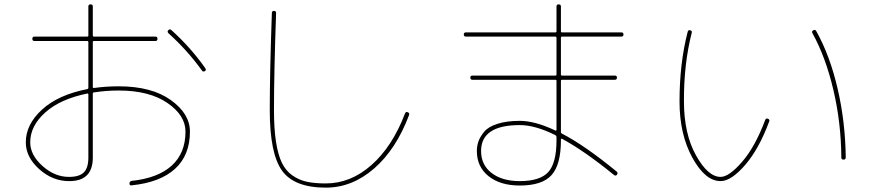

<svg xmlns="http://www.w3.org/2000/svg" viewBox="-20 -820 4040 890"><path d="M389.6 -89.8V-382.8Q389.6 -386.7 385.7 -386.7Q259.8 -361.3 189.9 -298.8Q120.1 -236.3 120.1 -160.2Q120.1 -101.6 176.8 -50.8Q233.4 0 299.8 0Q347.7 0 368.7 -21Q389.6 -42 389.6 -89.8ZM385.7 -407.2Q389.6 -408.2 389.6 -413.1V-625Q389.6 -629.9 384.8 -629.9H139.6Q129.9 -629.9 129.9 -640.1Q129.9 -650.4 139.6 -650.4H384.8Q389.6 -650.4 389.6 -655.3V-790Q389.6 -799.8 399.9 -799.8Q410.2 -799.8 410.2 -790V-655.3Q410.2 -650.4 415 -650.4H700.2Q710 -650.4 710 -640.1Q710 -629.9 700.2 -629.9H415Q410.2 -629.9 410.2 -625V-416Q410.2 -412.1 415 -412.1Q470.7 -419.9 530.3 -419.9Q682.6 -419.9 771.5 -356.4Q860.4 -293 860.4 -210Q860.4 -100.6 791.5 -37.6Q722.7 25.4 590.8 39.1Q580.1 41 580.1 30.3Q580.1 21.5 588.9 18.6Q711.9 5.9 775.9 -52.2Q839.8 -110.4 839.8 -210Q839.8 -285.2 755.9 -342.8Q671.9 -400.4 530.3 -400.4Q471.7 -400.4 415 -391.6Q410.2 -391.6 410.2 -385.7V-89.8Q410.2 20.5 299.8 19.5Q223.6 19.5 161.6 -36.1Q99.6 -91.8 99.6 -160.2Q99.6 -243.2 174.8 -312Q250 -380.9 385.7 -407.2ZM916 -493.2Q848.6 -586.9 760.7 -666Q753.9 -673.8 759.8 -679.7Q767.6 -687.5 774.4 -680.7Q864.3 -599.6 931.6 -503.9Q937.5 -495.1 929.7 -490.2Q920.9 -485.4 916 -493.2Z M1490.2 49.8Q1343.8 49.8 1287.1 -29.3Q1230.5 -108.4 1230.5 -309.6Q1230.5 -481.4 1240.2 -759.8Q1240.2 -769.5 1250 -769.5Q1259.8 -769.5 1259.8 -759.8Q1250 -481.4 1250 -309.6Q1250 -223.6 1259.3 -163.1Q1268.6 -102.5 1286.6 -65.4Q1304.7 -28.3 1335.4 -6.8Q1366.2 14.6 1402.3 22.5Q1438.5 30.3 1490.2 30.3Q1605.5 30.3 1702.1 -55.2Q1798.8 -140.6 1857.4 -293.9Q1861.3 -303.7 1870.1 -299.8Q1879.9 -295.9 1876 -286.1Q1816.4 -127.9 1714.4 -39.1Q1612.3 49.8 1490.2 49.8Z M2559.6 -169.9V-184.6Q2559.6 -190.4 2554.7 -193.4Q2460.9 -240.2 2389.6 -240.2Q2210 -240.2 2210 -120.1Q2210 -55.7 2258.8 -18.1Q2307.6 19.5 2389.6 19.5Q2483.4 19.5 2521.5 -22.5Q2559.6 -64.5 2559.6 -169.9ZM2139.6 -650.4Q2129.9 -650.4 2129.9 -660.2Q2129.9 -669.9 2139.6 -669.9H2554.7Q2559.6 -669.9 2559.6 -674.8V-790Q2559.6 -799.8 2569.8 -799.8Q2580.1 -799.8 2580.1 -790V-674.8Q2580.1 -669.9 2585 -669.9H2860.4Q2870.1 -669.9 2870.1 -660.2Q2870.1 -650.4 2860.4 -650.4H2585Q2580.1 -650.4 2580.1 -644.5V-474.6Q2580.1 -469.7 2585 -469.7H2830.1Q2839.8 -469.7 2839.8 -460Q2839.8 -450.2 2830.1 -450.2H2585Q2580.1 -450.2 2580.1 -445.3V-207Q2580.1 -203.1 2584 -201.2Q2691.4 -145.5 2838.9 -24.4Q2845.7 -18.6 2839.8 -9.8Q2833 -2.9 2826.2 -8.8Q2688.5 -121.1 2585 -176.8Q2584 -177.7 2582 -176.8Q2580.1 -175.8 2580.1 -174.8V-169.9Q2580.1 -56.6 2536.6 -8.3Q2493.2 40 2389.6 40Q2298.8 40 2244.6 -3.4Q2190.4 -46.9 2190.4 -120.1Q2190.4 -143.6 2197.8 -164.6Q2205.1 -185.5 2224.1 -209Q2243.2 -232.4 2286.1 -246.1Q2329.1 -259.8 2389.6 -259.8Q2460 -259.8 2554.7 -214.8Q2555.7 -213.9 2557.6 -214.8Q2559.6 -215.8 2559.6 -217.8V-445.3Q2559.6 -450.2 2554.7 -450.2H2169.9Q2160.2 -450.2 2160.2 -460Q2160.2 -469.7 2169.9 -469.7H2554.7Q2559.6 -469.7 2559.6 -474.6V-644.5Q2559.6 -649.4 2554.7 -650.4Z M3879.9 -89.8Q3878.9 -250 3843.3 -402.3Q3807.6 -554.7 3746.1 -666Q3741.2 -674.8 3750 -679.7Q3758.8 -684.6 3763.7 -675.8Q3827.1 -562.5 3862.8 -408.7Q3898.4 -254.9 3900.4 -90.8Q3900.4 -80.1 3890.1 -80.1Q3879.9 -80.1 3879.9 -89.8ZM3320.3 19.5Q3249 19.5 3189.5 -88.9Q3129.9 -197.3 3129.9 -349.6Q3129.9 -527.3 3168 -673.8Q3169.9 -681.6 3179.7 -679.7Q3188.5 -677.7 3186.5 -668Q3149.4 -523.4 3150.4 -349.6Q3150.4 -200.2 3206.1 -100.1Q3261.7 0 3320.3 0Q3359.4 0 3419.9 -69.8Q3480.5 -139.6 3527.3 -264.6Q3531.2 -273.4 3540 -269.5Q3548.8 -265.6 3545.9 -257.8Q3498 -128.9 3433.6 -54.7Q3369.1 19.5 3320.3 19.5Z"/></svg>

Font: Rounded-X Mgen+ 1mn thin
Style: Regular
Weight: 100
Designer: [Source Han Sans]
Ryoko NISHIZUKA  (kana & ideographs); Paul D. Hunt (Latin, Greek & Cyrillic); Wenlong ZHANG  (bopomofo
Version: Version 1.059.20150602